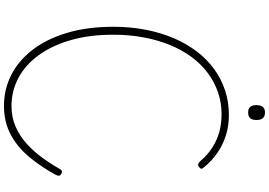

<svg xmlns="http://www.w3.org/2000/svg" viewBox="-214 -1123 1356 968"><g transform="rotate(90 464.0 -639.0)"><path d="M514 19Q430 19 357.5 -18Q285 -55 230.5 -126Q176 -197 145.5 -299.5Q115 -402 115 -532Q115 -619 130 -696Q145 -773 173 -838Q201 -903 240.5 -954.5Q280 -1006 329.5 -1041.5Q379 -1077 436.5 -1096Q494 -1115 559 -1115Q614 -1115 661 -1100.5Q708 -1086 748.5 -1058.5Q789 -1031 823 -990Q831 -982 830.5 -976Q830 -970 820 -963Q815 -959 808.5 -960Q802 -961 794 -969Q761 -1008 723 -1032Q685 -1056 644 -1067Q603 -1078 556 -1078Q497 -1078 445 -1060Q393 -1042 348 -1008.5Q303 -975 267.5 -927Q232 -879 207 -818Q182 -757 168.5 -685Q155 -613 155 -532Q155 -412 182.5 -317Q210 -222 259 -155Q308 -88 373.5 -53.5Q439 -19 514 -19Q571 -19 618 -39.5Q665 -60 703.5 -94.5Q742 -129 773.5 -172Q805 -215 831 -261Q836 -270 841.5 -272.5Q847 -275 857 -270Q866 -264 866 -258Q866 -252 861 -241Q821 -168 771.5 -108.5Q722 -49 658.5 -15Q595 19 514 19ZM547 -1212Q528 -1212 519 -1222.5Q510 -1233 510 -1253Q510 -1276 519.5 -1286.5Q529 -1297 547 -1297Q566 -1297 575.5 -1286.5Q585 -1276 585 -1254Q585 -1232 575.5 -1222Q566 -1212 547 -1212Z"/></g></svg>

Font: Playwrite FR Moderne Thin
Style: Regular
Weight: 250
Version: Version 1.002